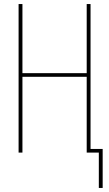

<svg xmlns="http://www.w3.org/2000/svg" viewBox="-20 -755 540 950"><path d="M469 175V0H409V-375H91V0H72V-735H91V-393H409V-735H428V-18H488V175Z"/></svg>

Font: Iosevka Curly Thin
Style: Regular
Weight: 100
Monospace: yes
Designer: Belleve Invis
Foundry: Belleve Invis
Version: Version 22.1.2; ttfautohint (v1.8.4)